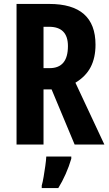

<svg xmlns="http://www.w3.org/2000/svg" viewBox="-20 -734 552 975"><path d="M230 -714Q465 -714 465 -507Q465 -441 440.5 -393.5Q416 -346 363 -314L510 0H359L242 -280H201V0H64V-714ZM229 -598H201V-388H232Q325 -388 325 -500Q325 -598 229 -598ZM342 72Q331 110 313.5 149.5Q296 189 276 221H192V208Q197 191 201.5 164Q206 137 210 109Q214 81 215 61H342Z"/></svg>

Font: Noto Sans Thai ExtCond
Style: Bold
Weight: 700
Width: 2
Designer: Monotype Design Team
Foundry: Monotype Imaging Inc.
Version: Version 2.002; ttfautohint (v1.8.4.7-5d5b)